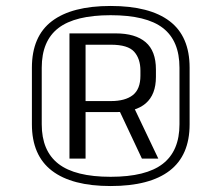

<svg xmlns="http://www.w3.org/2000/svg" viewBox="-20 -852 742 644"><path d="M351 -228Q221 -228 154 -279.5Q87 -331 87 -435V-625Q87 -730 154 -781Q221 -832 351 -832Q482 -832 549 -781Q616 -730 616 -625V-435Q616 -331 549 -279.5Q482 -228 351 -228ZM377 -488H431L511 -320H456ZM351 -259Q470 -259 526 -302.5Q582 -346 582 -435V-625Q582 -715 526.5 -758Q471 -801 351 -801Q232 -801 176 -758Q120 -715 120 -625V-435Q120 -346 176 -302.5Q232 -259 351 -259ZM213 -740H368Q434 -740 468.5 -710.5Q503 -681 503 -619V-594Q503 -535 469 -505.5Q435 -476 368 -476H264V-513H352Q400 -513 425.5 -533Q451 -553 451 -598V-615Q451 -655 430 -678.5Q409 -702 352 -702H254L267 -716V-320H213Z"/></svg>

Font: Pathway Extreme 72pt Medium
Style: Regular
Weight: 500
Designer: Eduardo Rodriguez Tunni
Foundry: Eduardo Rodriguez Tunni
Version: Version 1.001;gftools[0.9.26]